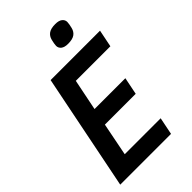

<svg xmlns="http://www.w3.org/2000/svg" viewBox="-267 -996 1088 1088"><g transform="rotate(-45 277.5 -452.0)"><path d="M19 0 159 -698H555L534 -594H257L219 -406H466L445 -302H198L159 -104H447L426 0ZM375 -773Q346 -773 332 -784.5Q318 -796 318 -813Q318 -820 320 -831.5Q322 -843 325 -855Q331 -879 349 -891.5Q367 -904 402 -904Q431 -904 445 -892.5Q459 -881 459 -864Q459 -857 457 -845.5Q455 -834 452 -822Q446 -798 428 -785.5Q410 -773 375 -773Z"/></g></svg>

Font: IBM Plex Sans Cond SmBld
Style: Italic
Weight: 600
Width: 3
Italic angle: -11°
Designer: Mike Abbink, Paul van der Laan, Pieter van Rosmalen
Foundry: Bold Monday
Version: Version 1.3